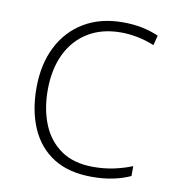

<svg xmlns="http://www.w3.org/2000/svg" viewBox="-67 -693 609 670"><g transform="rotate(10 237.0 -358.0)"><path d="M302 -83Q220 -83 166 -117Q112 -151 85 -212.5Q58 -274 58 -355Q58 -439 89.5 -501.5Q121 -564 179 -598.5Q237 -633 316 -633Q353 -633 384.5 -626.5Q416 -620 443 -608L434 -573Q405 -585 374.5 -591Q344 -597 316 -597Q248 -597 199 -567Q150 -537 124 -482.5Q98 -428 98 -355Q98 -288 119.5 -234.5Q141 -181 186 -149.5Q231 -118 301 -118Q339 -118 374 -125.5Q409 -133 438 -145V-110Q413 -98 378.5 -90.5Q344 -83 302 -83Z"/></g></svg>

Font: Noto Sans Kannada UI ExtraLight
Style: Regular
Weight: 200
Designer: Jelle Bosma - Monotype Design Team
Foundry: Monotype Imaging Inc.
Version: Version 2.005; ttfautohint (v1.8.4.7-5d5b)